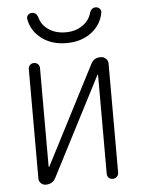

<svg xmlns="http://www.w3.org/2000/svg" viewBox="-53 -774 605 816"><g transform="rotate(-5 250.0 -366.0)"><path d="M385.7 -732.4Q395.5 -732.4 402.3 -725.6Q409.2 -718.8 408.2 -709Q399.4 -657.2 356.4 -624.5Q313.5 -591.8 250 -591.8Q186.5 -591.8 143.6 -624.5Q100.6 -657.2 91.8 -709Q90.8 -718.8 97.2 -725.6Q103.5 -732.4 114.3 -732.4Q133.8 -732.4 140.6 -708Q149.4 -676.8 179.2 -657.2Q209 -637.7 250 -637.7Q291 -637.7 320.3 -657.2Q349.6 -676.8 359.4 -708Q366.2 -732.4 385.7 -732.4ZM109.4 0Q97.7 0 88.9 -8.3Q80.1 -16.6 80.1 -29.3V-496.1Q80.1 -505.9 86.9 -512.7Q93.8 -519.5 104 -519.5Q114.3 -519.5 121.1 -512.7Q127.9 -505.9 127.9 -496.1V-75.2Q127.9 -74.2 128.9 -74.2Q130.9 -74.2 130.9 -75.2L346.7 -494.1Q359.4 -520.5 389.6 -519.5Q401.4 -519.5 410.6 -510.7Q419.9 -502 419.9 -490.2V-24.4Q419.9 -14.6 413.1 -7.3Q406.2 0 395 0Q383.8 0 377.4 -6.8Q371.1 -13.7 371.1 -24.4V-445.3Q371.1 -446.3 370.1 -446.3Q368.2 -446.3 368.2 -445.3L152.3 -26.4Q139.6 0 109.4 0Z"/></g></svg>

Font: Rounded Mgen+ 2m light
Style: Regular
Weight: 200
Designer: [Source Han Sans]
Ryoko NISHIZUKA  (kana & ideographs); Paul D. Hunt (Latin, Greek & Cyrillic); Wenlong ZHANG  (bopomofo
Version: Version 1.059.20150602